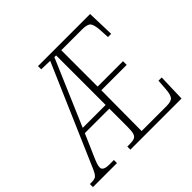

<svg xmlns="http://www.w3.org/2000/svg" viewBox="-171 -908 1102 1102"><g transform="rotate(-45 380.5 -357.0)"><path d="M-2 0V-25H17Q32 -25 42 -30Q52 -35 61 -50.5Q70 -66 83 -98L337 -686L266 -688V-714H689L694 -548H668L665 -605Q662 -654 649 -669Q636 -684 594 -684H425V-389H631V-359H425L423 -30H624Q665 -30 676.5 -45.5Q688 -61 691 -99L696 -166H722L717 0H302V-25H320Q346 -25 359.5 -30.5Q373 -36 378 -53Q383 -70 383 -105V-252H184L127 -121Q116 -96 110.5 -80Q105 -64 105 -52Q105 -25 156 -25H193V0ZM197 -282H383V-684H369Z"/></g></svg>

Font: Noto Serif Ethiopic Condensed ExtraLight
Style: Regular
Weight: 200
Width: 3
Designer: Monotype Design Team
Foundry: Monotype Imaging Inc.
Version: Version 2.102; ttfautohint (v1.8.4.7-5d5b)